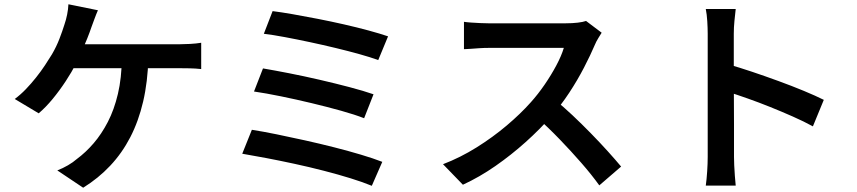

<svg xmlns="http://www.w3.org/2000/svg" viewBox="-20 -828 4010 898"><path d="M438 -780Q430 -762 422 -740Q414 -718 408 -702Q400 -678 388 -648Q376 -618 362.5 -587.5Q349 -557 336 -531Q316 -492 287.5 -448.5Q259 -405 226.5 -365.5Q194 -326 161 -298L49 -365Q76 -385 101 -411Q126 -437 149 -466Q172 -495 190.5 -523Q209 -551 223 -574Q244 -610 258 -646.5Q272 -683 281 -712Q289 -735 294 -760Q299 -785 300 -808ZM290 -621Q306 -621 339 -621Q372 -621 416 -621Q460 -621 509.5 -621Q559 -621 608 -621Q657 -621 700 -621Q743 -621 774.5 -621Q806 -621 820 -621Q839 -621 868 -622.5Q897 -624 921 -628V-505Q894 -508 865.5 -508.5Q837 -509 820 -509Q804 -509 764 -509Q724 -509 670.5 -509Q617 -509 557.5 -509Q498 -509 442.5 -509Q387 -509 343.5 -509Q300 -509 279 -509ZM674 -557Q671 -445 649.5 -353Q628 -261 589.5 -186.5Q551 -112 495.5 -53Q440 6 369 50L248 -31Q274 -41 298 -55Q322 -69 339 -84Q381 -115 418 -158Q455 -201 484.5 -258Q514 -315 531.5 -389Q549 -463 550 -558Z M1255 -776Q1295 -771 1349.5 -761.5Q1404 -752 1465.5 -740Q1527 -728 1588.5 -714Q1650 -700 1703.5 -685.5Q1757 -671 1795 -658L1749 -547Q1714 -560 1662 -574.5Q1610 -589 1550 -603.5Q1490 -618 1429 -631Q1368 -644 1312 -654.5Q1256 -665 1214 -670ZM1210 -508Q1263 -499 1332 -485.5Q1401 -472 1474.5 -455Q1548 -438 1614.5 -420.5Q1681 -403 1727 -387L1683 -275Q1640 -292 1575.5 -310Q1511 -328 1438 -345.5Q1365 -363 1294 -377.5Q1223 -392 1168 -400ZM1158 -221Q1209 -213 1273 -200Q1337 -187 1406.5 -171.5Q1476 -156 1543 -139Q1610 -122 1668.5 -104.5Q1727 -87 1768 -71L1719 41Q1678 24 1620 6Q1562 -12 1494 -29.5Q1426 -47 1356.5 -62Q1287 -77 1224 -89Q1161 -101 1113 -109Z M2794 -675Q2789 -667 2778.5 -650Q2768 -633 2762 -618Q2742 -571 2711.5 -512Q2681 -453 2642.5 -394.5Q2604 -336 2561 -287Q2506 -224 2438.5 -163.5Q2371 -103 2297 -51.5Q2223 0 2145 36L2052 -60Q2133 -91 2209 -138.5Q2285 -186 2350 -241Q2415 -296 2463 -350Q2497 -388 2527.5 -432.5Q2558 -477 2582 -522Q2606 -567 2617 -604Q2608 -604 2580.5 -604Q2553 -604 2516.5 -604Q2480 -604 2440.5 -604Q2401 -604 2364.5 -604Q2328 -604 2301 -604Q2274 -604 2264 -604Q2244 -604 2221 -602.5Q2198 -601 2179 -599.5Q2160 -598 2150 -598V-726Q2162 -724 2183.5 -722.5Q2205 -721 2227 -720Q2249 -719 2264 -719Q2276 -719 2304 -719Q2332 -719 2369.5 -719Q2407 -719 2447 -719Q2487 -719 2524 -719Q2561 -719 2588 -719Q2615 -719 2626 -719Q2657 -719 2682 -722Q2707 -725 2721 -730ZM2574 -362Q2614 -330 2657.5 -289Q2701 -248 2744 -204Q2787 -160 2823.5 -119.5Q2860 -79 2885 -49L2783 39Q2747 -11 2699 -66Q2651 -121 2598 -176Q2545 -231 2491 -279Z M3290 -94Q3290 -111 3290 -154.5Q3290 -198 3290 -255.5Q3290 -313 3290 -376.5Q3290 -440 3290 -499Q3290 -558 3290 -603.5Q3290 -649 3290 -670Q3290 -696 3288 -728.5Q3286 -761 3281 -786H3421Q3418 -761 3415 -730Q3412 -699 3412 -670Q3412 -640 3412 -590Q3412 -540 3412 -481Q3412 -422 3412.5 -361Q3413 -300 3413 -245.5Q3413 -191 3413 -150.5Q3413 -110 3413 -94Q3413 -79 3414 -55Q3415 -31 3417 -5.5Q3419 20 3421 40H3281Q3285 12 3287.5 -26Q3290 -64 3290 -94ZM3386 -527Q3436 -513 3497 -492.5Q3558 -472 3621 -449Q3684 -426 3739.5 -403Q3795 -380 3833 -361L3782 -237Q3740 -260 3688 -283Q3636 -306 3582.5 -327.5Q3529 -349 3478 -367Q3427 -385 3386 -398Z"/></svg>

Font: Noto Sans SC Thin SemiBold
Style: Regular
Weight: 600
Version: Version 2.004-H2;hotconv 1.0.118;makeotfexe 2.5.65603